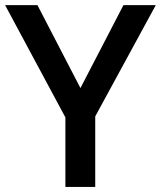

<svg xmlns="http://www.w3.org/2000/svg" viewBox="-20 -734 632 754"><path d="M295.9 -388.2 464.8 -713.9H591.8L354 -276.9V0H236.8V-272.9L0 -713.9H127Z"/></svg>

Font: f0_41667          
Style: Regular
Weight: 600
Foundry: Ascender Corporation
Version: Version 1.10